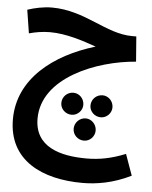

<svg xmlns="http://www.w3.org/2000/svg" viewBox="-55 -569 701 886"><g transform="rotate(5 295.5 -126.0)"><path d="M360 271C424 271 501 259 584 218L549 120C485 146 429 157 369 157C246 157 128 124 128 -7C128 -197 376 -294 558 -308L549 -424H530C407 -424 305 -523 150 -523C111 -523 70 -514 37 -503L54 -395C82 -403 117 -409 151 -409C226 -409 304 -383 366 -361C175 -304 15 -182 15 6C15 198 175 271 360 271ZM283 -38C310 -38 333 -61 333 -88C333 -117 310 -140 283 -140C254 -140 231 -117 231 -88C231 -61 254 -38 283 -38ZM418 -38C445 -38 468 -61 468 -88C468 -117 445 -140 418 -140C389 -140 366 -117 366 -88C366 -61 389 -38 418 -38ZM350 76C377 76 400 53 400 25C400 -3 377 -27 350 -27C321 -27 298 -3 298 25C298 53 321 76 350 76Z"/></g></svg>

Font: Noto Sans Arabic UI Cn SmBd
Style: Regular
Weight: 600
Width: 3
Designer: Monotype Design Team, Nadine Chahine and Nizar Qandah
Foundry: Monotype Imaging Inc.
Version: Version 2.010